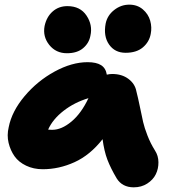

<svg xmlns="http://www.w3.org/2000/svg" viewBox="-20 -761 742 818"><path d="M515.1 -536.1Q469.2 -536.1 444.6 -571.5Q419.9 -606.9 430.2 -661.1Q437.5 -695.8 466.6 -718.5Q495.6 -741.2 530.8 -741.2Q564.9 -741.2 588.4 -721.2Q611.8 -701.2 619.9 -672.9Q627.9 -644.5 622.1 -616.2Q615.7 -582 588.6 -559.1Q561.5 -536.1 515.1 -536.1ZM265.1 -534.2Q218.3 -534.2 189.9 -569.6Q161.6 -605 169.9 -649.9Q178.2 -689 204.1 -711.9Q230 -734.9 267.1 -734.9Q321.8 -734.9 348.6 -694.6Q375.5 -654.3 365.2 -608.9Q359.4 -577.1 334 -555.7Q308.6 -534.2 265.1 -534.2ZM162.1 -40Q123 -40 91.3 -55.2Q59.6 -70.3 42 -95.2Q24.4 -120.1 16.6 -152.3Q8.8 -184.6 17.1 -219.2Q30.3 -286.6 84.7 -351.3Q139.2 -416 212.6 -456.1Q286.1 -496.1 353 -496.1Q390.6 -496.1 410.6 -483.4Q430.7 -470.7 435.1 -442.9Q446.8 -445.8 458 -445.8Q499.5 -445.8 527.3 -424.8Q555.2 -403.8 561 -372.1Q567.9 -345.7 576.2 -305.2Q584.5 -264.6 589.8 -241Q595.2 -217.3 608.2 -183.8Q621.1 -150.4 640.1 -120.1Q654.8 -97.7 655 -69.8Q655.3 -42 643.8 -18.6Q632.3 4.9 607.4 21Q582.5 37.1 549.8 37.1Q501 37.1 477.1 -1Q451.7 -43.9 437.7 -80.3Q423.8 -116.7 417 -168Q363.8 -100.1 297.6 -70.1Q231.4 -40 162.1 -40ZM203.1 -208Q242.2 -208 284.2 -242.9Q326.2 -277.8 356.9 -342.8Q296.9 -324.7 250.7 -288.8Q204.6 -252.9 185.1 -209Q189.9 -208 203.1 -208Z"/></svg>

Font: Shantell Sans Irregular
Style: Italic
Weight: 800
Italic angle: -11.31°
Designer: Stephen Nixon, Anya Danilova, Shantell Martin
Foundry: Arrow Type
Version: Version 1.006;[9816181b4]